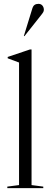

<svg xmlns="http://www.w3.org/2000/svg" viewBox="-20 -978 263 998"><path d="M144 -16 205 -8V0H18V-8L79 -16V-653L20 -675V-682L136 -721H144ZM104 -791 149 -937Q156 -958 180 -958Q193 -958 200.5 -949Q208 -940 208 -927Q208 -924 207 -920.5Q206 -917 204.5 -914.5Q203 -912 199.5 -907Q196 -902 193 -898.5Q190 -895 183.5 -886.5Q177 -878 172 -872L107 -790Z"/></svg>

Font: Libre Caslon Display
Style: Regular
Weight: 400
Designer: Pablo Impallari, Rodrigo Fuenzalida
Foundry: Pablo Impallari, Rodrigo Fuenzalida
Version: Version 1.002